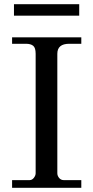

<svg xmlns="http://www.w3.org/2000/svg" viewBox="-20 -901 447 921"><path d="M38 -37H122Q134 -37 142.5 -48Q151 -59 151 -70V-643Q151 -672 139 -681.5Q127 -691 105 -691H38V-722H370V-691H312Q255 -691 255 -643V-70Q255 -58 263.5 -47.5Q272 -37 286 -37H370V0H38ZM47 -826V-881H360V-826Z"/></svg>

Font: Academico
Style: Regular
Weight: 400
Foundry: Steinberg Media Technologies GmbH
Version: Version 0.902